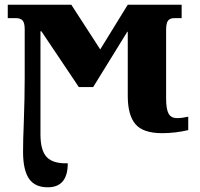

<svg xmlns="http://www.w3.org/2000/svg" viewBox="-20 -556 848 816"><path d="M78 89Q78 37 81 -31Q85 -143 85 -225V-431Q85 -459 76 -469Q67 -479 47 -479H13V-536H283L406 -346L523 -536H752V-479H722Q702 -479 694 -468Q686 -457 686 -429V-137Q686 -92 696.5 -73Q707 -54 733 -54Q753 -54 780 -60V-3Q724 10 669 10Q588 10 555.5 -28.5Q523 -67 523 -148V-421H521L376 -186H315L156 -423H152V15Q152 84 179 112Q206 140 268 138Q268 240 183 240Q128 240 103 203Q78 166 78 89Z"/></svg>

Font: Noto Serif ExtraBold
Style: Regular
Weight: 800
Designer: Monotype Design Team
Foundry: Monotype Imaging Inc.
Version: Version 1.001